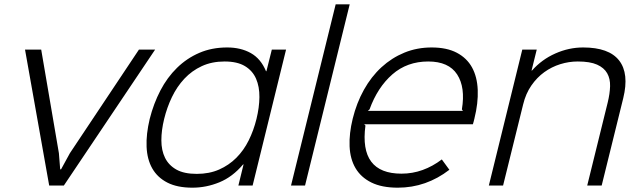

<svg xmlns="http://www.w3.org/2000/svg" viewBox="-20 -860 2962 890"><path d="M699 -630 276 0H208L96 -630H171L253 -150L259 -75H263L304 -150L624 -630Z M1151 0H1085L1109 -98H1107Q1058 -40 997 -15Q936 10 872 10Q802 10 756 -13.5Q710 -37 686 -79Q662 -121 659.5 -179.5Q657 -238 674 -309Q692 -380 723.5 -440.5Q755 -501 800.5 -545.5Q846 -590 904 -615Q962 -640 1033 -640Q1096 -640 1142.5 -614Q1189 -588 1213 -530H1215L1240 -630H1306ZM1169 -309Q1182 -362 1182.5 -410Q1183 -458 1167 -495Q1151 -532 1115.5 -553.5Q1080 -575 1021 -575Q962 -575 915.5 -553.5Q869 -532 834.5 -495Q800 -458 777 -410Q754 -362 741 -309Q728 -256 728 -209.5Q728 -163 745 -128.5Q762 -94 797.5 -74Q833 -54 892 -54Q950 -54 995.5 -74Q1041 -94 1075.5 -128.5Q1110 -163 1133 -209.5Q1156 -256 1169 -309Z M1394 0H1329L1536 -840H1601Z M2179 -310Q2177 -302 2175.5 -296Q2174 -290 2172 -284H1668L1674 -278Q1644 -55 1841 -55Q1892 -55 1939 -72Q1986 -89 2028 -121L2063 -73Q2010 -32 1950 -11Q1890 10 1824 10Q1750 10 1701.5 -14Q1653 -38 1628 -80.5Q1603 -123 1600.5 -182Q1598 -241 1615 -310Q1633 -383 1667 -444Q1701 -505 1748.5 -548.5Q1796 -592 1854.5 -616Q1913 -640 1981 -640Q2051 -640 2097.5 -615.5Q2144 -591 2168 -547.5Q2192 -504 2194.5 -443Q2197 -382 2179 -310ZM2126 -346 2121 -353Q2138 -455 2099 -515Q2060 -575 1965 -575Q1867 -575 1798.5 -515Q1730 -455 1693 -353L1685 -346Z M2869 -405 2769 0H2702L2797 -385Q2807 -426 2808 -460.5Q2809 -495 2794.5 -520.5Q2780 -546 2747.5 -560.5Q2715 -575 2658 -575Q2617 -575 2577 -562.5Q2537 -550 2503 -525.5Q2469 -501 2443 -463.5Q2417 -426 2405 -376L2312 0H2246L2401 -630H2468L2444 -533H2446Q2491 -584 2554 -612Q2617 -640 2683 -640Q2803 -640 2850 -579.5Q2897 -519 2869 -405Z"/></svg>

Font: TypoPRO Sinkin Sans
Style: 300 Light Italic
Weight: 300
Italic angle: -112°
Designer: Keith Bates
Foundry: K-Type
Version: Sinkin Sans (version 1.0)  by Keith Bates   •   © 2014   www